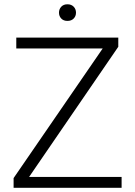

<svg xmlns="http://www.w3.org/2000/svg" viewBox="-20 -889 639 909"><path d="M555.7 -51.3V0H44.4V-45.9L466.3 -659.7H57.1V-710.9H540V-667.5L117.7 -51.3ZM259.3 -829.1Q259.3 -845.7 270 -857.2Q280.8 -868.7 299.3 -868.7Q317.9 -868.7 328.9 -857.2Q339.8 -845.7 339.8 -829.1Q339.8 -812.5 328.9 -801.3Q317.9 -790 299.3 -790Q280.8 -790 270 -801.3Q259.3 -812.5 259.3 -829.1Z"/></svg>

Font: Vazirmatn UI FD ExtraLight
Style: Regular
Weight: 200
Designer: Saber Rastikerdar
Foundry: Saber Rastikerdar
Version: Version 33.003